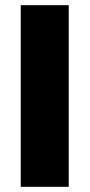

<svg xmlns="http://www.w3.org/2000/svg" viewBox="-20 -720 345 740"><path d="M60 0V-700H245V0Z"/></svg>

Font: Figtree Light Black
Style: Regular
Weight: 900
Version: Version 2.000